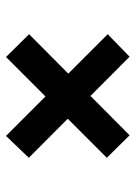

<svg xmlns="http://www.w3.org/2000/svg" viewBox="74 -630 452 640"><g transform="rotate(90 300.0 -310.0)"><path d="M433 -104 94 -443 169 -516 506 -180ZM170 -104 94 -181 431 -516 506 -440Z"/></g></svg>

Font: BioRhyme
Style: Bold
Weight: 700
Designer: Aoife Mooney
Foundry: Aoife Mooney Type
Version: Version 1.600;gftools[0.9.33]